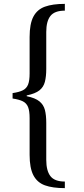

<svg xmlns="http://www.w3.org/2000/svg" viewBox="-20 -781 435 992"><path d="M118 -288V-284Q162 -275 183.5 -257.5Q205 -240 212 -213Q219 -186 219 -146V45Q219 101 240.5 129Q262 157 315 157V191Q252 191 212 176.5Q172 162 152.5 124.5Q133 87 133 19V-171Q133 -208 125 -228Q117 -248 98 -257.5Q79 -267 45 -272V-300Q79 -305 98 -314.5Q117 -324 125 -344Q133 -364 133 -401V-590Q133 -658 152.5 -695Q172 -732 212 -746.5Q252 -761 315 -761V-726Q262 -726 240.5 -698.5Q219 -671 219 -616V-425Q219 -386 212 -358.5Q205 -331 183.5 -314Q162 -297 118 -288Z"/></svg>

Font: Tiro Gurmukhi
Style: Regular
Weight: 400
Designer: Gurmukhi: John Hudson & Fiona Ross. Latin: John Hudson.
Foundry: Tiro Typeworks Ltd.
Version: Version 1.52